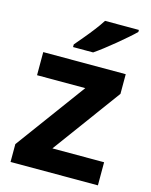

<svg xmlns="http://www.w3.org/2000/svg" viewBox="-115 -841 719 915"><g transform="rotate(15 244.0 -383.0)"><path d="M458 0H27V-88L280 -432H42V-546H449V-449L203 -114H458ZM455 -756Q441 -742 418 -722Q395 -702 368.5 -680Q342 -658 316.5 -638.5Q291 -619 272 -606H173V-619Q189 -638 210.5 -663.5Q232 -689 253 -716.5Q274 -744 288 -766H455Z"/></g></svg>

Font: Noto Sans Armenian
Style: Bold
Weight: 700
Version: Version 2.007